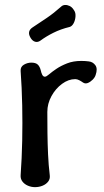

<svg xmlns="http://www.w3.org/2000/svg" viewBox="-20 -761 429 791"><path d="M124 10Q109 10 95 4Q81 -2 72.5 -13Q64 -24 65 -39Q70 -109 71.5 -181.5Q73 -254 71.5 -327Q70 -400 65 -469Q64 -486 78.5 -494.5Q93 -503 109 -503Q127 -503 135.5 -495Q144 -487 148 -471Q150 -461 154 -453Q158 -445 165 -445Q171 -445 182.5 -455Q194 -465 212.5 -477.5Q231 -490 256.5 -500Q282 -510 315 -510Q323 -510 331 -509.5Q339 -509 346 -508Q363 -506 373 -492Q383 -478 374 -452Q371 -442 361.5 -432.5Q352 -423 341.5 -419Q331 -415 322 -421Q315 -426 306.5 -430.5Q298 -435 290 -435Q262 -435 235.5 -415.5Q209 -396 192 -365Q175 -334 175 -300Q175 -258 175.5 -213.5Q176 -169 178 -125Q180 -81 185 -39Q187 -24 178.5 -13Q170 -2 155.5 4Q141 10 124 10ZM147 -594Q136 -586 125 -589Q114 -592 106 -605L105 -607Q98 -619 100 -629.5Q102 -640 114 -648Q143 -667 172.5 -687Q202 -707 231 -733Q238 -740 247.5 -740.5Q257 -741 266.5 -736.5Q276 -732 282 -723L286 -717Q292 -708 291 -693Q290 -678 283.5 -665.5Q277 -653 267 -650Q230 -641 200 -626Q170 -611 147 -594Z"/></svg>

Font: Winky Sans
Style: Regular
Weight: 400
Designer: Simon Atzbach
Foundry: typofactur
Version: Version 1.205